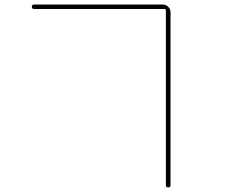

<svg xmlns="http://www.w3.org/2000/svg" viewBox="-20 -770 1040 845"><path d="M129.9 -730.5Q120.1 -730.5 120.1 -740.2Q120.1 -750 129.9 -750H695.3Q710 -750 720.2 -740.2Q730.5 -730.5 730.5 -714.8V44.9Q730.5 54.7 720.2 54.7Q710 54.7 710 44.9V-724.6Q710 -729.5 705.1 -730.5Z"/></svg>

Font: Rounded-X Mgen+ 2m thin
Style: Regular
Weight: 100
Designer: [Source Han Sans]
Ryoko NISHIZUKA  (kana & ideographs); Paul D. Hunt (Latin, Greek & Cyrillic); Wenlong ZHANG  (bopomofo
Version: Version 1.059.20150602